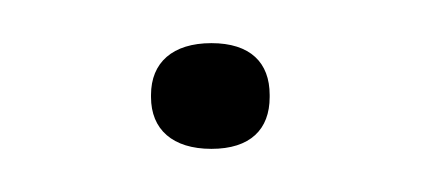

<svg xmlns="http://www.w3.org/2000/svg" viewBox="-20 -60 195 89"><path d="M50 -16V-15C50 0 60 9 78 9C96 9 105 0 105 -15V-16C105 -31 96 -40 78 -40C60 -40 50 -31 50 -16Z"/></svg>

Font: LT Wave Thin
Style: Regular
Weight: 100
Designer: Daniel Lyons
Version: Version 2.5 (Glyphs App)